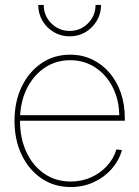

<svg xmlns="http://www.w3.org/2000/svg" viewBox="-20 -753 565 782"><path d="M268.1 8.8Q200.7 8.8 148.9 -26.4Q97.2 -61.5 68.1 -122.6Q39.1 -183.6 39.1 -260.7Q39.1 -338.9 68.1 -399.4Q97.2 -460 148.4 -495.1Q199.7 -530.3 265.6 -530.3Q314.9 -530.3 355.7 -510.7Q396.5 -491.2 426.3 -456.3Q456.1 -421.4 472.2 -374.8Q488.3 -328.1 488.3 -272.9V-261.2H50.8V-283.7H474.1L465.8 -278.3Q465.8 -344.2 439.7 -396.2Q413.6 -448.2 368.4 -478Q323.2 -507.8 265.6 -507.8Q207 -507.8 160.9 -476.3Q114.7 -444.8 88.1 -389.6Q61.5 -334.5 61.5 -262.7V-261.7Q61.5 -189.9 87.4 -134Q113.3 -78.1 159.9 -45.9Q206.5 -13.7 268.1 -13.7Q313.5 -13.7 351.6 -31Q389.6 -48.3 416.5 -78.1Q443.4 -107.9 454.1 -144.5L476.6 -141.6Q464.8 -99.1 434.8 -64.9Q404.8 -30.8 361.8 -11Q318.8 8.8 268.1 8.8ZM263.7 -605Q228 -605 199 -622.3Q169.9 -639.6 152.8 -668.7Q135.7 -697.8 135.7 -732.9H158.2Q158.2 -688.5 189.2 -657.7Q220.2 -627 263.7 -627Q307.1 -627 338.1 -657.7Q369.1 -688.5 369.1 -732.9H391.6Q391.6 -697.8 374.5 -668.7Q357.4 -639.6 328.6 -622.3Q299.8 -605 263.7 -605Z"/></svg>

Font: Inter 28pt Thin
Style: Regular
Weight: 250
Designer: Rasmus Andersson
Foundry: rsms
Version: Version 4.001;git-66647c0bb